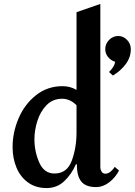

<svg xmlns="http://www.w3.org/2000/svg" viewBox="-20 -944 685 976"><path d="M490 -96Q490 -82 496.5 -71.5Q503 -61 516 -61Q529 -61 542.5 -72Q556 -83 563 -96L585 -77Q567 -42 535.5 -17.5Q504 7 468 7Q416 7 393 -21.5Q370 -50 371 -109H366Q343 -57 306 -22.5Q269 12 217 12Q162 12 123 -16Q84 -44 64 -91.5Q44 -139 44 -197Q44 -271 74.5 -342.5Q105 -414 163 -460Q221 -506 298 -506Q337 -506 369 -487V-882L490 -924ZM155 -236Q155 -174 179.5 -118Q204 -62 257 -62Q321 -62 345 -127.5Q369 -193 369 -270V-409Q336 -442 296 -442Q248 -442 216.5 -409.5Q185 -377 170 -329.5Q155 -282 155 -236ZM581 -761Q554 -761 534.5 -741Q515 -721 515 -694Q515 -672 529 -654.5Q543 -637 565 -630Q564 -617 554.5 -602.5Q545 -588 534 -578L554 -560Q594 -584 619.5 -618.5Q645 -653 645 -694Q645 -721 626 -741Q607 -761 581 -761Z"/></svg>

Font: Amita
Style: Bold
Weight: 700
Designer: Eduardo Rodriguez Tunni, Modular Infotech, Brian J. Bonislawsky
Foundry: Eduardo Rodriguez Tunni, Modular Infotech, Brian J. Bonislawsky
Version: Version 1.003